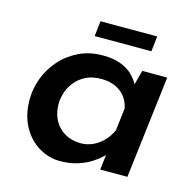

<svg xmlns="http://www.w3.org/2000/svg" viewBox="-89 -663 780 765"><g transform="rotate(15 300.5 -281.0)"><path d="M221 9Q176 9 134.5 -15.5Q93 -40 67.5 -86.5Q42 -133 42 -197Q42 -242 58 -285Q74 -328 105 -363.5Q136 -399 180 -420.5Q224 -442 279 -442Q323 -442 353 -430.5Q383 -419 402 -400.5Q421 -382 433 -359L424 -340L446 -423H549L498 0H386L398 -101L405 -74Q401 -69 387 -55.5Q373 -42 350 -27Q327 -12 294.5 -1.5Q262 9 221 9ZM283 -81Q309 -81 332.5 -91.5Q356 -102 375 -121.5Q394 -141 406 -168L417 -260Q412 -287 396 -307.5Q380 -328 355 -339Q330 -350 299 -350Q260 -350 233.5 -336.5Q207 -323 190 -301.5Q173 -280 165.5 -256Q158 -232 158 -210Q158 -172 173.5 -143Q189 -114 217.5 -97.5Q246 -81 283 -81ZM234 -571H468L461 -508H227Z"/></g></svg>

Font: Josefin Sans Thin SemiBold
Style: Italic
Weight: 600
Italic angle: -7°
Version: Version 2.000